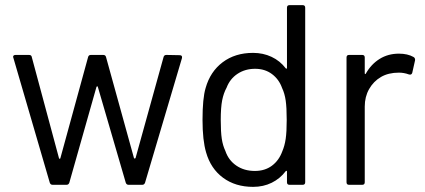

<svg xmlns="http://www.w3.org/2000/svg" viewBox="-20 -720 1654 748"><path d="M174 -8 32 -495 31 -498Q31 -506 41 -506H93Q103 -506 104 -497L210 -103Q212 -101 213 -101Q213 -101 215 -103L323 -497Q325 -506 334 -506H382Q391 -506 393 -498L502 -104Q504 -102 505 -102Q506 -102 508 -104L617 -497Q619 -506 628 -506L680 -505Q691 -505 689 -494L545 -8Q542 0 534 0H481Q473 0 470 -8L361 -382Q359 -384 359 -384Q358 -384 356 -382L250 -8Q247 0 239 0H185Q177 0 174 -8Z M783 -126Q769 -173 769 -253Q769 -337 781 -377Q799 -441 847.5 -477.5Q896 -514 966 -514Q1005 -514 1038 -498.5Q1071 -483 1093 -454Q1095 -452 1096.5 -452.5Q1098 -453 1098 -455V-690Q1098 -700 1108 -700H1159Q1169 -700 1169 -690V-10Q1169 0 1159 0H1108Q1098 0 1098 -10V-52Q1098 -54 1096.5 -54.5Q1095 -55 1093 -53Q1071 -24 1038.5 -8Q1006 8 966 8Q897 8 849 -27.5Q801 -63 783 -126ZM858 -132Q870 -96 900.5 -75Q931 -54 973 -54Q1012 -54 1039.5 -74.5Q1067 -95 1080 -131Q1089 -152 1093 -179Q1097 -206 1097 -253Q1097 -301 1093 -328.5Q1089 -356 1079 -377Q1067 -411 1039.5 -431.5Q1012 -452 974 -452Q935 -452 905.5 -432.5Q876 -413 863 -379Q851 -357 845.5 -329Q840 -301 840 -253Q840 -206 844 -179.5Q848 -153 858 -132Z M1330 -10V-496Q1330 -506 1340 -506H1391Q1401 -506 1401 -496V-435Q1401 -432 1402.5 -431.5Q1404 -431 1405 -433Q1426 -470 1459 -490.5Q1492 -511 1534 -511Q1568 -511 1591 -498Q1598 -494 1597 -485L1586 -436Q1583 -427 1573 -430Q1554 -437 1534 -437Q1493 -437 1464 -420Q1435 -403 1418 -373Q1401 -343 1401 -305V-10Q1401 0 1391 0H1340Q1330 0 1330 -10Z"/></svg>

Font: Barlow GEO
Style: Regular
Weight: 400
Designer: Jeremy Tribby
Foundry: Tribby Type
Version: Version 1.408